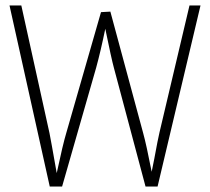

<svg xmlns="http://www.w3.org/2000/svg" viewBox="-20 -679 765 699"><path d="M206.1 0 330.1 -432.6Q346.7 -493.2 363.3 -574.2Q385.7 -464.8 394.5 -432.6L509.8 0H553.7L710 -659.2H669.9L560.5 -196.3Q554.7 -171.9 542 -102.5Q535.2 -68.4 532.2 -53.7Q512.7 -153.3 501 -195.3L381.8 -636.7L347.7 -634.8L221.7 -196.3Q209 -154.3 186.5 -48.8Q164.1 -175.8 160.2 -194.3L57.6 -659.2H14.6L161.1 0Z"/></svg>

Font: Yaldevi Colombo ExtraLight
Style: Regular
Weight: 275
Designer: Sol Matas, Denzil Rajitha, Kosala Senevirathne and Pathum Egodawatta
Foundry: Mooniak
Version: Version 1.020 ; ttfautohint (v1.6)